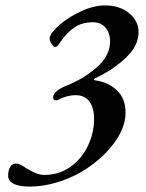

<svg xmlns="http://www.w3.org/2000/svg" viewBox="-20 -650 537 708"><path d="M10 -2Q10 -22 17.5 -34.5Q25 -47 40 -47Q52 -47 78 -29Q96 -18 111.5 -11.5Q127 -5 144 -5Q197 -5 238.5 -34Q280 -63 303.5 -111Q327 -159 327 -213Q327 -251 310 -275Q293 -299 259 -299Q226 -299 192 -281Q190 -280 186 -280Q176 -280 176 -291Q176 -313 222 -333Q285 -357 335.5 -400.5Q386 -444 386 -498Q386 -528 369 -548Q352 -568 323 -568Q284 -568 256 -550Q228 -532 201 -493Q200 -491 196.5 -486Q193 -481 189.5 -479Q186 -477 182 -477Q178 -477 170.5 -488Q163 -499 163 -508Q163 -525 196 -555Q229 -585 277 -607.5Q325 -630 368 -630Q421 -630 456 -601.5Q491 -573 491 -531Q491 -482 444 -437Q397 -392 330 -361Q327 -359 326 -357Q325 -355 329 -354Q378 -348 410.5 -317.5Q443 -287 443 -235Q443 -177 396.5 -117Q350 -57 278 -15Q234 10 185 24Q136 38 90 38Q50 38 30 27.5Q10 17 10 -2Z"/></svg>

Font: EB Garamond Medium
Style: Italic
Weight: 500
Italic angle: -17.2°
Designer: Georg Duffner and Octavio Pardo
Foundry: Georg Duffner
Version: Version 1.000